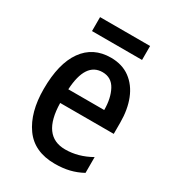

<svg xmlns="http://www.w3.org/2000/svg" viewBox="-170 -786 812 894"><g transform="rotate(30 236.0 -338.5)"><path d="M243 -549Q304 -549 346 -518Q388 -487 409.5 -433Q431 -379 431 -308V-248H143Q146 -72 271 -72Q341 -72 408 -110V-25Q375 -7 340 1.5Q305 10 262 10Q152 10 98 -65.5Q44 -141 44 -266Q44 -403 96 -476Q148 -549 243 -549ZM243 -471Q152 -471 144 -322H337Q337 -385 314 -428Q291 -471 243 -471ZM373 -687V-612H104V-687Z"/></g></svg>

Font: Noto Sans Arabic UI Cn Md
Style: Regular
Weight: 500
Width: 3
Designer: Monotype Design Team, Nadine Chahine and Nizar Qandah
Foundry: Monotype Imaging Inc.
Version: Version 2.010; ttfautohint (v1.8.4.7-5d5b)